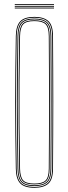

<svg xmlns="http://www.w3.org/2000/svg" viewBox="-20 -885 324 910"><path d="M143 5Q95.8 5 75.8 -16Q55.8 -37 55 -85Q53.5 -169.5 52.8 -246.9Q52 -324.2 52 -399.5Q52 -474.8 52.8 -552.2Q53.5 -629.8 55 -714Q55.8 -762.8 75.8 -783.9Q95.8 -805 143 -805Q187 -805 209 -785.5Q231 -766 231.2 -714Q231.8 -634.2 232.1 -557.4Q232.5 -480.5 232.5 -403.6Q232.5 -326.8 232.1 -247.8Q231.8 -168.8 231.2 -85Q231 -33.8 209 -14.4Q187 5 143 5ZM143 1Q186.2 1 206.6 -17.8Q227 -36.5 227.2 -85Q227.8 -163.8 228.1 -240.4Q228.5 -317 228.5 -394.1Q228.5 -471.2 228.1 -550.6Q227.8 -630 227.2 -714Q227 -763.2 206.6 -782.1Q186.2 -801 143 -801Q98 -801 78.9 -781.2Q59.8 -761.5 59 -714Q57.5 -626.2 56.8 -548.4Q56 -470.5 56 -396.2Q56 -322 56.8 -245.8Q57.5 -169.5 59 -85Q59.8 -38.2 79 -18.6Q98.2 1 143 1ZM143 -3Q99.2 -3 81.5 -21.6Q63.8 -40.2 63 -85Q61.5 -172.2 60.8 -250Q60 -327.8 60 -402.2Q60 -476.8 60.8 -553.2Q61.5 -629.8 63 -714Q63.8 -760 81.5 -778.5Q99.2 -797 143 -797Q184.2 -797 203.6 -779.4Q223 -761.8 223.2 -714Q223.8 -636 224.1 -559.1Q224.5 -482.2 224.5 -404.9Q224.5 -327.5 224.1 -248Q223.8 -168.5 223.2 -85Q223 -38 203.5 -20.5Q184 -3 143 -3ZM143 -7Q183 -7 201 -23.4Q219 -39.8 219.2 -85Q219.8 -162 220.1 -238.6Q220.5 -315.2 220.5 -392.9Q220.5 -470.5 220.1 -550.5Q219.8 -630.5 219.2 -714Q219 -760 201 -776.5Q183 -793 143 -793Q101.2 -793 84.5 -775.6Q67.8 -758.2 67 -713.8Q65.5 -626 64.8 -548.1Q64 -470.2 64 -396.1Q64 -322 64.8 -245.8Q65.5 -169.5 67 -85.2Q67.8 -41.5 84.5 -24.2Q101.2 -7 143 -7ZM143 -11Q102.2 -11 87 -27.5Q71.8 -44 71 -85.2Q69 -201.5 68.4 -302.1Q67.8 -402.8 68.4 -502Q69 -601.2 71 -713.8Q71.8 -755.8 87 -772.4Q102.2 -789 143 -789Q181.8 -789 198.4 -773.5Q215 -758 215.2 -714Q215.8 -637.5 216.1 -560.8Q216.5 -484 216.5 -406Q216.5 -328 216.1 -248Q215.8 -168 215.2 -85Q215 -42 198.4 -26.5Q181.8 -11 143 -11ZM143 -15Q179.8 -15 195.4 -29.2Q211 -43.5 211.2 -85Q211.8 -160 212.1 -237Q212.5 -314 212.5 -392.6Q212.5 -471.2 212.1 -551.6Q211.8 -632 211.2 -714Q211 -756 195.5 -770.5Q180 -785 143 -785Q103.8 -785 89.8 -769.4Q75.8 -753.8 75 -713.8Q73 -597.2 72.4 -496.6Q71.8 -396 72.4 -296.9Q73 -197.8 75 -85.2Q75.8 -46 89.8 -30.5Q103.8 -15 143 -15ZM236 -861H50V-865H236ZM236 -845H50V-849H236ZM236 -853H50V-857H236Z"/></svg>

Font: Big Shoulders Inline Display SC Thin
Style: Regular
Weight: 100
Designer: Patric King
Foundry: XO Type Co
Version: Version 2.002